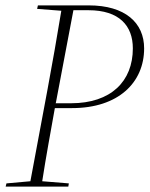

<svg xmlns="http://www.w3.org/2000/svg" viewBox="-20 -694 556 714"><path d="M309 -656C424 -656 474 -598 474 -514C474 -392 393 -310 244 -310H187L188 -313L253 -656ZM118 -661 208 -654C192 -557 175 -459 157 -363L93 -20L4 -12L1 0H234L236 -12L137 -20C151 -111 168 -202 184 -292H248C420 -292 516 -387 516 -514C516 -609 446 -674 310 -674H121Z"/></svg>

Font: Source Serif 4 Display Light
Style: Italic
Weight: 300
Italic angle: -12°
Designer: Frank Grießhammer
Foundry: Adobe Systems Incorporated
Version: Version 4.004;hotconv 1.0.117;makeotfexe 2.5.65602